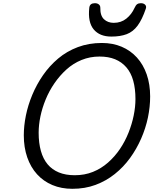

<svg xmlns="http://www.w3.org/2000/svg" viewBox="-20 -1163 968 1202"><path d="M433 19Q364 19 308 -4.5Q252 -28 212 -72Q172 -116 150.5 -178Q129 -240 129 -316Q129 -375 142 -439.5Q155 -504 182 -569Q209 -634 249.5 -692.5Q290 -751 344 -796.5Q398 -842 467 -868Q536 -894 618 -894Q686 -894 741.5 -870.5Q797 -847 837 -803Q877 -759 898.5 -697Q920 -635 920 -559Q920 -494 906 -427Q892 -360 863.5 -295Q835 -230 794 -173.5Q753 -117 698.5 -73.5Q644 -30 578 -5.5Q512 19 433 19ZM448 -66Q510 -66 562 -87Q614 -108 656.5 -145.5Q699 -183 731 -230.5Q763 -278 784.5 -332Q806 -386 817 -440Q828 -494 828 -543Q828 -608 814 -658Q800 -708 771 -741.5Q742 -775 700.5 -792Q659 -809 603 -809Q543 -809 490.5 -787.5Q438 -766 396 -728Q354 -690 321 -642Q288 -594 266 -540.5Q244 -487 233 -434Q222 -381 222 -332Q222 -268 236 -218Q250 -168 278 -134.5Q306 -101 348.5 -83.5Q391 -66 448 -66ZM677 -934Q604 -934 566.5 -979Q529 -1024 539 -1115Q541 -1130 550 -1136.5Q559 -1143 574 -1143Q589 -1143 598.5 -1135.5Q608 -1128 608 -1115Q607 -1065 631 -1042.5Q655 -1020 692 -1020Q738 -1020 771 -1046.5Q804 -1073 822 -1113Q830 -1131 839 -1137Q848 -1143 862 -1143Q879 -1143 888.5 -1133.5Q898 -1124 893 -1109Q870 -1041 841.5 -1002.5Q813 -964 773 -949Q733 -934 677 -934Z"/></svg>

Font: Playwrite HR
Style: Regular
Weight: 400
Designer: Veronika Burian, José Scaglione
Foundry: TypeTogether
Version: Version 1.002